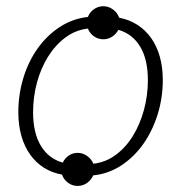

<svg xmlns="http://www.w3.org/2000/svg" viewBox="-20 -559 595 618"><path d="M39 -198Q39 -255 55.2 -308.2Q71.5 -361.5 101.2 -403.2Q131 -445 172.2 -472Q213.5 -499 263 -504.5Q268.5 -519.5 282.2 -529.2Q296 -539 312.5 -539Q329.5 -539 343.8 -528.5Q358 -518 363.5 -502Q395.5 -496 421.5 -479.5Q447.5 -463 466 -437.2Q484.5 -411.5 494.2 -377.2Q504 -343 504 -301.5Q504 -244 487.5 -191Q471 -138 441.5 -96Q412 -54 370.8 -26.8Q329.5 0.5 280 5.5Q274 20 260.2 29.8Q246.5 39.5 230 39.5Q212.5 39.5 198.8 29.2Q185 19 179.5 3Q147 -3 121.2 -19.2Q95.5 -35.5 77 -61.5Q58.5 -87.5 48.8 -121.8Q39 -156 39 -198ZM86.5 -198Q86.5 -131 111.5 -89.8Q136.5 -48.5 182 -35.5Q188.5 -49.5 201.2 -58.2Q214 -67 230 -67Q246.5 -67 260.5 -57Q274.5 -47 280.5 -32Q320.5 -36.5 353 -60.8Q385.5 -85 408.2 -122.2Q431 -159.5 443.5 -205.8Q456 -252 456 -301Q456 -367.5 431.2 -408.8Q406.5 -450 361 -463Q354 -449.5 341 -441Q328 -432.5 312.5 -432.5Q296 -432.5 282.2 -442.2Q268.5 -452 263 -467Q223 -462.5 190.5 -438.2Q158 -414 134.8 -376.8Q111.5 -339.5 99 -293.2Q86.5 -247 86.5 -198Z"/></svg>

Font: Lato Light
Style: Italic
Weight: 300
Italic angle: -7°
Designer: Lukasz Dziedzic
Foundry: tyPoland Lukasz Dziedzic
Version: Version 2.007; 2014-02-27